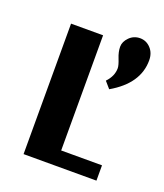

<svg xmlns="http://www.w3.org/2000/svg" viewBox="-92 -503 483 566"><g transform="rotate(20 150.0 -219.5)"><path d="M218 -266Q299.8 -313.2 299.8 -386.1Q299.8 -409.3 286 -423.9Q272.2 -438.6 252.7 -438.6Q233.1 -438.6 219.3 -424.8Q205.5 -411 205.5 -395Q205.5 -379 213.1 -360.3Q220.6 -341.6 220.6 -332.7Q220.6 -307.8 200.2 -286.5ZM146.8 -48V-409.3H46.3V0H274.9V-48Z"/></g></svg>

Font: Gidugu
Style: Regular
Weight: 400
Designer: Purushoth Kumar Guthula
Foundry: Silicon Andhra, USA.
Version: Version 1.0.5; ttfautohint (v1.2.25-373a) -l 7 -r 28 -G 50 -